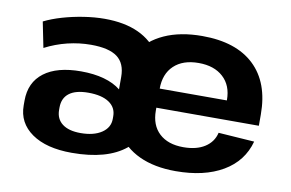

<svg xmlns="http://www.w3.org/2000/svg" viewBox="-64 -660 1182 781"><g transform="rotate(10 527.0 -270.0)"><path d="M272 10.1Q167 10.1 106.8 -31.9Q46.6 -74 46.6 -146.1V-165.7Q46.6 -241.3 100.3 -282.1Q154 -322.9 252.8 -322.9Q306.2 -322.9 347.9 -311.3Q389.5 -299.7 417.1 -277.4V-328.8Q417.1 -385.1 382.6 -410.7Q348.1 -436.4 274.2 -436.4Q225.7 -436.4 177.4 -424.7Q129.1 -412.9 85 -390L63.7 -495.7Q95.4 -511.6 137.4 -523.9Q179.3 -536.1 224.5 -543.1Q269.7 -550.1 310.4 -550.1Q392.9 -550.1 450.6 -523.4Q508.3 -496.7 538.8 -446.4Q569.3 -396.1 569.3 -324.7V-235.6Q569.3 -113.9 493.8 -51.9Q418.4 10.1 272 10.1ZM293.6 -75.3Q348.1 -75.3 380.6 -97.1Q413 -118.8 413 -155V-165.8Q413 -201.9 382.8 -222.2Q352.6 -242.5 297.1 -242.5Q245.1 -242.5 218.4 -222.2Q191.6 -201.9 191.6 -162.9V-153Q191.6 -115.9 218.1 -95.6Q244.6 -75.3 293.6 -75.3ZM701.1 10.1Q613.2 10.1 550.7 -19Q488.1 -48.1 454.9 -103.3Q421.8 -158.4 421.8 -236.1V-303.9Q421.8 -380.6 456.9 -435.7Q492.1 -490.9 557.8 -520.5Q623.4 -550.1 713.8 -550.1Q853.6 -550.1 928.3 -479.3Q1003 -408.5 1003 -276.9V-230.5H550.6V-309.4H878.3L857 -279.1V-311Q857 -371 819.7 -405.2Q782.5 -439.5 718 -439.5Q653 -439.5 616.3 -404.7Q579.6 -370 579.6 -308.5V-218.8Q579.6 -158.3 615.6 -124.8Q651.6 -91.3 715 -91.3Q769.5 -91.3 803.7 -113.3Q837.9 -135.3 846.8 -173.9L995.4 -163.7Q972.7 -80 895.8 -35Q818.8 10.1 701.1 10.1Z"/></g></svg>

Font: Pathway Extreme 8pt Thin
Style: Regular
Weight: 100
Version: Version 1.001;gftools[0.9.26]